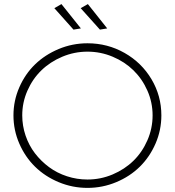

<svg xmlns="http://www.w3.org/2000/svg" viewBox="-20 -916 856 940"><path d="M280.8 -896 376 -776.9 339.8 -771 246.1 -876ZM410.2 -896 504.9 -776.9 469.2 -771 375 -876ZM408.2 -704.1Q506.8 -704.1 590.1 -656.7Q673.3 -609.4 721.7 -528.1Q770 -446.8 770 -351.1Q770 -278.8 741.5 -213.1Q712.9 -147.5 664.6 -99.9Q616.2 -52.2 549.1 -24.2Q481.9 3.9 408.2 3.9Q334.5 3.9 267.3 -24.2Q200.2 -52.2 151.6 -99.9Q103 -147.5 74.5 -213.1Q45.9 -278.8 45.9 -351.1Q45.9 -422.9 74.5 -488.3Q103 -553.7 151.6 -600.8Q200.2 -647.9 267.3 -676Q334.5 -704.1 408.2 -704.1ZM88.9 -351.1Q88.9 -300.3 105.2 -252.2Q121.6 -204.1 151.1 -165.5Q180.7 -127 220 -97.9Q259.3 -68.8 307.9 -53Q356.4 -37.1 408.2 -37.1Q472.7 -37.1 531.5 -62Q590.3 -86.9 633.3 -128.9Q676.3 -170.9 701.7 -229.2Q727.1 -287.6 727.1 -351.1Q727.1 -414.6 701.7 -472.2Q676.3 -529.8 633.3 -571.8Q590.3 -613.8 531.5 -638.4Q472.7 -663.1 408.2 -663.1Q343.8 -663.1 284.7 -638.2Q225.6 -613.3 182.6 -571.5Q139.6 -529.8 114.3 -472.2Q88.9 -414.6 88.9 -351.1Z"/></svg>

Font: Montserrat-Arabic ExtraLight
Style: Regular
Weight: 275
Designer: Mohamed Gaber
Foundry: Kief Type Foundry
Version: Version 5.008;PS 005.008;hotconv 1.0.88;makeotf.lib2.5.64775